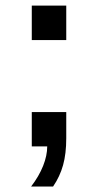

<svg xmlns="http://www.w3.org/2000/svg" viewBox="-20 -533 354 699"><path d="M221.2 -512.7V-387.2H95.7V-512.7ZM221.2 -29.8Q221.2 26.4 209.7 67.9Q198.2 109.4 173.3 146H93.3Q122.1 108.4 137 70.8Q151.9 33.2 151.9 0H95.7V-125H221.2Z"/></svg>

Font: Arimo SemiBold
Style: Regular
Weight: 600
Designer: Steve Matteson
Foundry: Monotype Imaging Inc.
Version: Version 1.33